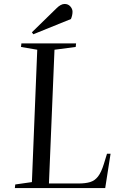

<svg xmlns="http://www.w3.org/2000/svg" viewBox="-20 -949 616 969"><path d="M57 -18 141 -30 168 -698 86 -712 88 -730H364L362 -712L255 -698L227 -23H377Q411 -23 434.5 -30Q458 -37 474.5 -58Q491 -79 504 -121L520 -173H538L511 0H55ZM265 -907Q287 -929 306 -929Q324 -929 335 -916.5Q346 -904 346 -890Q346 -872 338 -853L148 -776L141 -786Z"/></svg>

Font: Literata 72pt
Style: Italic
Weight: 400
Italic angle: -2°
Designer: Latin by Veronika Burian and Jose Scaglione. Greek by Irene Vlachou. Cyrillic by Vera Evstafieva
Foundry: TypeTogether
Version: Version 3.002